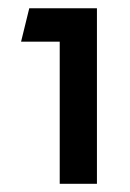

<svg xmlns="http://www.w3.org/2000/svg" viewBox="-20 -779 320 471"><path d="M126.5 -328.1H217.8V-758.8H51.8L31.7 -676.8H126.5Z"/></svg>

Font: Doppio One
Style: Regular
Weight: 400
Designer: Szymon Celej
Foundry: Sorkin Type Co
Version: Version 1.002